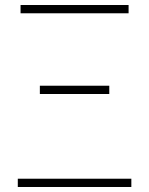

<svg xmlns="http://www.w3.org/2000/svg" viewBox="-20 -746 594 766"><path d="M51 0H504V-33H51ZM139 -371H416V-404H139ZM62 -693H493V-726H62Z"/></svg>

Font: Harano Aji Gothic KR ExtraLight
Style: Regular
Weight: 250
Foundry: Masamichi Hosoda
Version: HaranoAjiGothicKR-ExtraLight version 20220220;ttx 4.29.1